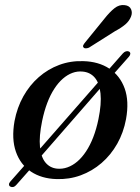

<svg xmlns="http://www.w3.org/2000/svg" viewBox="-20 -717 570 780"><path d="M21.8 41Q16.6 38.2 16.6 32.3Q16.5 26.4 22.1 20.4L119.7 -90.2L129.1 -97.4L390 -395.4L397.4 -407.2L478.9 -499.8Q484.9 -506.5 491.6 -508.4Q498.3 -510.3 503.8 -507.8Q509.6 -504.5 509.4 -498.8Q509.2 -493.1 504 -487L411.1 -381.8L402.5 -375.7L144.4 -79.6L137.3 -68.7L46 34.5Q40.5 41 34.2 42.6Q27.9 44.2 21.8 41ZM318.1 -468.6Q380.1 -467.1 423.8 -438.5Q467.5 -409.9 486.4 -357.9Q505.2 -305.8 492 -233Q481.9 -178.4 456.1 -132.8Q430.3 -87.3 392.4 -54.6Q354.5 -21.9 307.9 -4.8Q261.3 12.3 209.3 10.5Q148.8 8.7 105.9 -19.7Q62.9 -48.2 44.6 -100.5Q26.3 -152.8 39 -225.1Q49.4 -280 74.7 -325.4Q100.1 -370.8 137.4 -403.5Q174.7 -436.2 220.7 -453.3Q266.7 -470.4 318.1 -468.6ZM211.4 -31.9Q233.2 -29.7 254.1 -37.2Q275 -44.6 294.2 -60.9Q313.3 -77.2 329.6 -101.9Q346 -126.6 358.8 -159.5Q371.6 -192.5 379.9 -232.8Q392.8 -295.7 388.3 -337.5Q383.9 -379.3 365.3 -401.3Q346.6 -423.4 316 -426.2Q294.5 -428.4 274.2 -420.9Q253.9 -413.5 235.2 -397.2Q216.5 -380.9 200.5 -356.2Q184.4 -331.5 171.9 -298.6Q159.4 -265.6 151.1 -225.3Q138.2 -162.6 142.4 -120.7Q146.5 -78.8 164.5 -56.9Q182.5 -35 211.4 -31.9ZM403.6 -640.3Q425.4 -668 445.1 -683.6Q464.7 -699.2 486.8 -696.1Q506 -693.9 512.4 -679.6Q518.7 -665.3 512.1 -649.2Q505 -631.3 488.9 -617.6Q472.8 -603.9 447.2 -590.3L341.5 -523.5Q335.3 -520.8 328.9 -520.6Q322.5 -520.3 319.6 -524.1Q315.7 -528.5 318.6 -534Q321.4 -539.5 326.1 -545Z"/></svg>

Font: Fraunces
Style: Italic
Weight: 900
Italic angle: -16°
Version: Version 1.000;[0bf87f6ff]